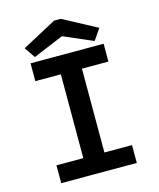

<svg xmlns="http://www.w3.org/2000/svg" viewBox="-118 -884 800 967"><g transform="rotate(-15 281.5 -400.0)"><path d="M116 -648 275 -714 428 -648 468 -706 292 -800H257L78 -704ZM80 0H474V-93H330V-530H468V-623H87V-530H220V-93H80Z"/></g></svg>

Font: Inconsolata SemiExpanded
Style: Bold
Weight: 700
Width: 6
Monospace: yes
Designer: Raph Levien, Cyreal, Brenton Simpson
Foundry: Raph Levien, Cyreal, Google
Version: Version 3.100